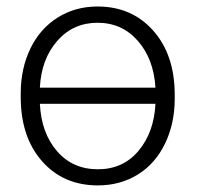

<svg xmlns="http://www.w3.org/2000/svg" viewBox="-20 -558 605 588"><path d="M43.5 0ZM43.5 -272Q43.5 -348.1 73 -409.2Q102.5 -470.2 156.5 -504.2Q210.4 -538.1 278.8 -538.1Q383.8 -538.1 449.5 -463.9Q515.1 -389.6 515.1 -267.6V-255.9Q515.1 -179.7 485.4 -118.2Q455.6 -56.6 401.9 -23.4Q348.1 9.8 279.8 9.8Q173.8 9.8 108.6 -64.5Q43.5 -138.7 43.5 -260.3ZM456.1 -240.2H102.1Q106.4 -150.9 154.5 -95.2Q202.6 -39.6 279.8 -39.6Q356.9 -39.6 404.3 -96.2Q451.7 -152.8 456.1 -240.2ZM278.8 -488.3Q203.6 -488.3 155 -432.4Q106.4 -376.5 102.1 -289.6H456.1Q450.7 -377.4 402.1 -432.9Q353.5 -488.3 278.8 -488.3Z"/></svg>

Font: Roboto Light
Style: Regular
Weight: 300
Designer: Google
Version: Version 2.134; 2016; ttfautohint (v1.6)